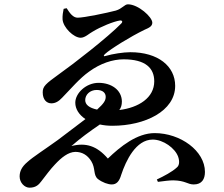

<svg xmlns="http://www.w3.org/2000/svg" viewBox="-20 -810 1040 890"><path d="M117 60C148 60 161 44 171 31C192 4 213 -25 235 -48C265 -80 296 -105 329 -106C360 -106 385 -92 403 -63C424 -29 411 1 434 20C455 36 481 45 498 45C520 45 533 31 542 0C564 -66 610 -163 688 -163C737 -163 792 -123 806 -83C814 -59 810 -42 800 -34C779 -14 739 7 707 22L712 33C742 29 766 26 783 26C840 27 849 45 878 45C916 45 930 20 930 -13C930 -111 816 -193 697 -193C615 -193 538 -131 480 -75C429 -134 378 -150 311 -133C352 -169 396 -201 443 -233C461 -229 480 -227 501 -227C652 -227 792 -295 792 -412C792 -503 713 -568 584 -568C552 -568 501 -560 471 -551C461 -547 458 -551 466 -559C492 -583 584 -640 650 -672C671 -681 686 -688 686 -705C686 -731 621 -790 573 -790C557 -790 547 -770 517 -761C475 -750 370 -728 340 -728C319 -728 304 -748 289 -772L275 -769C272 -755 269 -737 270 -720C273 -682 322 -635 354 -635C374 -635 395 -656 409 -663C446 -686 508 -711 536 -715C547 -716 550 -709 542 -701C481 -638 316 -510 256 -468C191 -421 178 -410 178 -382C178 -347 197 -331 218 -331C237 -331 252 -340 268 -357C310 -400 349 -447 393 -478C445 -516 502 -535 553 -535C655 -535 695 -494 695 -433C695 -357 623 -311 533 -300C541 -310 545 -323 545 -340C544 -394 495 -426 437 -426C379 -426 329 -378 329 -334C329 -305 346 -278 376 -258L248 -161C190 -119 132 -82 107 -59C81 -37 71 -16 71 8C71 37 94 60 117 60ZM430 -302C393 -310 375 -325 375 -346C375 -371 397 -393 428 -393C458 -393 470 -378 470 -361C470 -344 461 -330 430 -302Z"/></svg>

Font: Source Han Serif CN
Style: Bold
Weight: 700
Designer: Ryoko NISHIZUKA 西塚涼子 (kana & ideographs); Frank Grießhammer (Latin, Greek & Cyrillic); Wenlong ZHANG 张文龙 (bopomofo); San
Foundry: Adobe
Version: Version 2.003;hotconv 1.1.1;makeotfexe 2.6.0